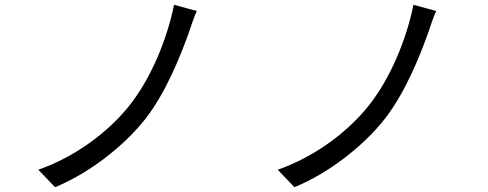

<svg xmlns="http://www.w3.org/2000/svg" viewBox="-20 -765 2040 802"><path d="M802 -719 707 -745C678 -601 611 -437 518 -321C427 -208 289 -108 140 -56L210 17C353 -42 496 -153 587 -268C671 -376 731 -523 770 -632C778 -657 790 -693 802 -719Z M1802 -719 1707 -745C1678 -601 1611 -437 1518 -321C1427 -208 1289 -108 1140 -56L1210 17C1353 -42 1496 -153 1587 -268C1671 -376 1731 -523 1770 -632C1778 -657 1790 -693 1802 -719Z"/></svg>

Font: GenYoGothic2 TW R
Style: Regular
Weight: 400
Version: Version 2.100;PS 2.1;hotconv 16.6.51;makeotf.lib2.5.65220 DE